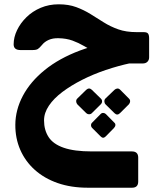

<svg xmlns="http://www.w3.org/2000/svg" viewBox="-20 -502 741 888"><path d="M386.6 366.2Q308.5 366.2 246.6 344.6Q184.6 322.9 140.8 283.5Q96.9 244.1 73.7 190.8Q50.5 137.5 50.9 74.9Q51.3 6.1 85.8 -59Q120.3 -124.1 186.8 -178.1Q253.3 -232.1 349.9 -268.4Q446.5 -304.6 570.7 -315L585.5 -210.3Q526.9 -197.8 468.9 -178.2Q410.9 -158.6 359.6 -132.6Q308.4 -106.6 268.7 -76.8Q229 -47 206.4 -13.6Q183.7 19.9 183.7 54.8Q183.7 99.5 204.9 132.1Q226.1 164.6 274.9 181.4Q323.6 198.3 404 198.3H590Q619.2 198.3 619.2 226.9V337.6Q619.2 366.2 590.6 366.2ZM563.2 -208.5V-227.9Q516 -227.5 481.5 -237.2Q447 -246.9 420.1 -260.8Q393.2 -274.8 368.4 -289.3Q343.5 -303.9 315.2 -314.3Q286.9 -324.6 250 -325.3Q224.2 -325.9 205.1 -317.4Q185.9 -308.9 174 -293.8Q162.5 -280.1 155 -275.3Q147.5 -270.5 129.9 -270.5H74.8Q43.1 -270.5 43.1 -296.8Q43.1 -329.7 58.8 -362.4Q74.4 -395 102.3 -422.4Q130.2 -449.9 168.4 -466Q206.5 -482.1 251.5 -482.1Q297.4 -482.1 332.5 -469.1Q367.6 -456.1 398.2 -437.2Q428.7 -418.2 459.5 -398.8Q490.2 -379.4 526.7 -366.4Q563.2 -353.4 611.9 -353.4H644Q659.9 -353.4 664.8 -346.6Q669.7 -339.9 669.7 -324.6V-236.8Q669.7 -224.3 661.9 -216.4Q654 -208.5 640.5 -208.5ZM379.1 21.4 337.7 -19.4Q332.5 -25.6 332.3 -33.4Q332.1 -41.1 337.7 -46.4L378.7 -86.5Q392.2 -98.6 404.7 -86.7L446.5 -46Q452.1 -40.7 452.1 -33.2Q452.1 -25.6 445.9 -19.4L404.7 21.4Q399.5 26.6 392.1 26.6Q384.7 26.6 379.1 21.4ZM509.5 21.4 468.1 -19.4Q462.9 -25 462.7 -33.1Q462.5 -41.1 467.7 -46.4L509.5 -86.5Q515.7 -92.1 522.8 -92.6Q529.9 -93 536.1 -86.7L576.5 -46Q582.1 -40.7 581.8 -33.2Q581.5 -25.6 575.9 -19.4L534.9 21.4Q522 33.9 509.5 21.4ZM445.4 128.9 406.6 90.1Q401 84.5 401 77.1Q401 69.8 406.2 65.1L445 25.8Q450.2 20.1 457.3 20.3Q464.4 20.5 469.6 25.5L508.4 64.9Q514 69.5 513.7 76.4Q513.4 83.3 507.1 90.1L469 128.9Q456.9 141.1 445.4 128.9Z"/></svg>

Font: Rubik Light
Style: Italic
Weight: 300
Italic angle: -12°
Designer: Hubert and Fischer
Foundry: Hubert and Fischer
Version: Version 2.300;gftools[0.9.30]